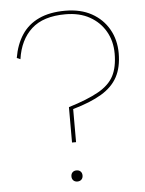

<svg xmlns="http://www.w3.org/2000/svg" viewBox="-50 -711 573 757"><g transform="rotate(-5 236.5 -332.5)"><path d="M236 -670Q297 -670 340.5 -646Q384 -622 408 -580Q432 -538 432 -485Q432 -429 411.5 -391Q391 -353 347.5 -327Q304 -301 234 -281V-150H218V-290Q293 -313 336.5 -337.5Q380 -362 398 -396.5Q416 -431 416 -485Q416 -534 394 -572.5Q372 -611 332 -633.5Q292 -656 236 -656Q148 -656 101.5 -613.5Q55 -571 44 -495L30 -501Q39 -554 64 -592Q89 -630 132 -650Q175 -670 236 -670ZM226 -39Q236 -39 242 -33Q248 -27 248 -17Q248 -7 242 -1Q236 5 226 5Q216 5 210 -1Q204 -7 204 -17Q204 -27 210 -33Q216 -39 226 -39Z"/></g></svg>

Font: Work Sans Thin
Style: Regular
Weight: 250
Designer: Wei Huang
Foundry: Wei Huang
Version: Version 2.012